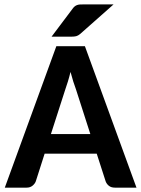

<svg xmlns="http://www.w3.org/2000/svg" viewBox="-20 -860 646 880"><path d="M2 0ZM605.5 0H506.8Q489.7 0 479.5 -8.1Q469.2 -16.1 464.4 -28.3L423.3 -155.8H184.6L144 -28.8Q140.1 -18.1 129.2 -9Q118.2 0 102.1 0H2L238.3 -648.4H369.1ZM213.4 -245.6H394L328.1 -450.7Q322.3 -465.8 315.9 -486.1Q309.6 -506.3 303.2 -530.3Q297.4 -506.3 291 -485.8Q284.7 -465.3 279.3 -450.2ZM500.5 -839.8 347.7 -704.6Q337.9 -696.3 329.1 -694.1Q320.3 -691.9 306.2 -691.9H216.3L312.5 -819.8Q317.4 -826.7 322.3 -830.6Q327.1 -834.5 333 -836.7Q338.9 -838.9 345.9 -839.4Q353 -839.8 362.8 -839.8Z"/></svg>

Font: Carlito
Style: Bold
Weight: 700
Designer: Lukasz Dziedzic
Foundry: tyPoland Lukasz Dziedzic
Version: Version 1.104